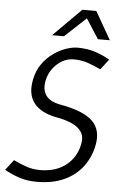

<svg xmlns="http://www.w3.org/2000/svg" viewBox="-63 -908 610 960"><g transform="rotate(5 242.0 -428.5)"><path d="M435 -194Q423 -136 388 -89.5Q353 -43 295.5 -16.5Q238 10 158 10L170 -50Q247 -50 298 -89Q349 -128 363 -194Q372 -234 355 -259Q338 -284 304 -298.5Q270 -313 228 -320Q149 -335 114.5 -380Q80 -425 96 -500Q105 -544 128.5 -577Q152 -610 183 -632Q214 -654 246 -665Q278 -676 304 -676L291 -616Q244 -616 207 -582.5Q170 -549 159 -500Q152 -468 159.5 -444Q167 -420 188 -405.5Q209 -391 242 -385Q360 -364 406 -319Q452 -274 435 -194ZM291 -616 304 -676Q353 -676 392.5 -663Q432 -650 466 -630L426 -578Q395 -593 362 -604.5Q329 -616 291 -616ZM170 -50 158 10Q109 10 69 -3.5Q29 -17 -4 -36L36 -88Q67 -73 99.5 -61.5Q132 -50 170 -50ZM311 -867H381L461 -727H401ZM381 -867 231 -727H171L311 -867Z"/></g></svg>

Font: Epunda Sans Light
Style: Italic
Weight: 300
Italic angle: -12.0243°
Designer: Simon Atzbach
Foundry: typofactur
Version: Version 2.204